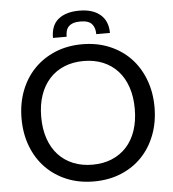

<svg xmlns="http://www.w3.org/2000/svg" viewBox="-60 -960 922 1022"><g transform="rotate(-5 401.0 -449.0)"><path d="M45.5 0ZM756 -359Q756 -278.5 730.2 -211Q704.5 -143.5 658 -95Q611.5 -46.5 546 -19.5Q480.5 7.5 401 7.5Q321.5 7.5 256.2 -19.5Q191 -46.5 144 -95Q97 -143.5 71.2 -211Q45.5 -278.5 45.5 -359Q45.5 -439 71.2 -506.5Q97 -574 144 -622.5Q191 -671 256.2 -698.2Q321.5 -725.5 401 -725.5Q480.5 -725.5 546 -698.2Q611.5 -671 658 -622.5Q704.5 -574 730.2 -506.5Q756 -439 756 -359ZM650.5 -359Q650.5 -423.5 633 -475Q615.5 -526.5 582.8 -562.2Q550 -598 504 -617Q458 -636 401 -636Q344 -636 297.8 -617Q251.5 -598 218.8 -562.2Q186 -526.5 168.2 -475Q150.5 -423.5 150.5 -359Q150.5 -294 168.2 -242.5Q186 -191 218.8 -155.5Q251.5 -120 297.8 -101Q344 -82 401 -82Q458 -82 504 -101Q550 -120 582.8 -155.5Q615.5 -191 633 -242.5Q650.5 -294 650.5 -359ZM402 -905Q473.5 -905 513.8 -870.5Q554 -836 554 -772.5H481Q481 -807.5 463.5 -827.2Q446 -847 402 -847Q380 -847 364.8 -842Q349.5 -837 340 -827.5Q330.5 -818 326.5 -804Q322.5 -790 322.5 -772.5H249.5Q249.5 -840.5 290 -872.8Q330.5 -905 402 -905Z"/></g></svg>

Font: Lato Medium
Style: Regular
Weight: 500
Designer: Lukasz Dziedzic
Foundry: tyPoland Lukasz Dziedzic
Version: Version 2.006; 2014-01-15